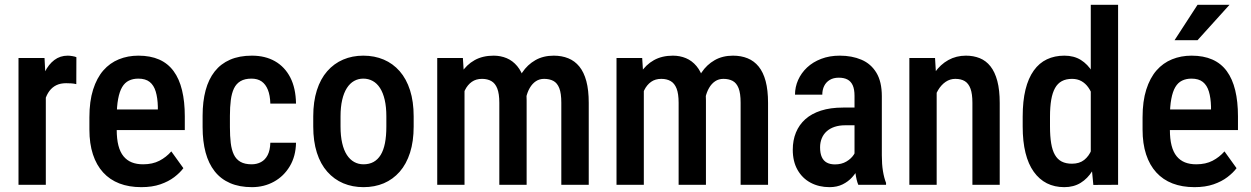

<svg xmlns="http://www.w3.org/2000/svg" viewBox="-20 -770 5212 800"><path d="M170.9 -426.3V0H57.1V-528.3H165.5ZM298.3 -531.7 297.9 -419.4Q288.1 -421.9 277.1 -422.6Q266.1 -423.3 255.4 -423.3Q231.9 -423.3 214.8 -415Q197.8 -406.7 186 -391.1Q174.3 -375.5 167.7 -353.5Q161.1 -331.5 159.7 -303.7L135.3 -302.7Q135.3 -352.5 143.1 -395.3Q150.9 -438 166.7 -470Q182.6 -502 206.5 -520Q230.5 -538.1 262.2 -538.1Q271 -538.1 282.2 -536.1Q293.5 -534.2 298.3 -531.7Z M568.8 9.8Q517.6 9.8 477.5 -5.6Q437.5 -21 409.7 -51.5Q381.8 -82 367.2 -126.7Q352.5 -171.4 352.5 -230.5V-281.2Q352.5 -348.1 367.9 -396.7Q383.3 -445.3 410.6 -476.6Q438 -507.8 475.3 -522.9Q512.7 -538.1 556.6 -538.1Q606.4 -538.1 643.1 -522Q679.7 -505.9 703.4 -473.6Q727.1 -441.4 738.5 -394Q750 -346.7 750 -285.2V-228H407.2V-314H637.7V-326.2Q636.7 -362.3 628.9 -388.4Q621.1 -414.6 603.8 -428.5Q586.4 -442.4 556.2 -442.4Q534.2 -442.4 517.1 -434.1Q500 -425.8 489 -407.2Q478 -388.7 472.2 -357.7Q466.3 -326.7 466.3 -281.2V-230.5Q466.3 -190.9 473.4 -163.6Q480.5 -136.2 494.6 -118.9Q508.8 -101.6 529.1 -93.5Q549.3 -85.4 576.2 -85.4Q615.7 -85.4 644.3 -100.3Q672.9 -115.2 693.8 -139.2L744.1 -69.3Q730 -50.3 706.1 -32Q682.1 -13.7 648.2 -2Q614.3 9.8 568.8 9.8Z M1028.3 -85.4Q1050.3 -85.4 1067.6 -94.7Q1085 -104 1095.2 -123.8Q1105.5 -143.6 1106.4 -175.3H1213.4Q1212.4 -119.1 1187.5 -77.4Q1162.6 -35.6 1121.3 -12.9Q1080.1 9.8 1029.8 9.8Q977.5 9.8 938.7 -7.1Q899.9 -23.9 874.5 -56.2Q849.1 -88.4 836.7 -134.5Q824.2 -180.7 824.2 -240.2V-288.1Q824.2 -347.2 836.7 -393.6Q849.1 -439.9 874.5 -472.2Q899.9 -504.4 938.5 -521.2Q977.1 -538.1 1029.3 -538.1Q1085 -538.1 1125.7 -514.9Q1166.5 -491.7 1189.5 -447.3Q1212.4 -402.8 1213.4 -338.4H1106.4Q1105.5 -372.6 1096.2 -395.8Q1086.9 -418.9 1070.1 -430.7Q1053.2 -442.4 1027.8 -442.4Q1000 -442.4 982.2 -431.9Q964.4 -421.4 954.8 -401.4Q945.3 -381.3 941.7 -352.8Q938 -324.2 938 -288.1V-240.2Q938 -203.1 941.4 -174.6Q944.8 -146 954.3 -126Q963.9 -106 981.9 -95.7Q1000 -85.4 1028.3 -85.4Z M1285.2 -242.7V-285.2Q1285.2 -346.7 1300.3 -394Q1315.4 -441.4 1343.5 -473.4Q1371.6 -505.4 1409.7 -521.7Q1447.8 -538.1 1493.7 -538.1Q1540.5 -538.1 1578.9 -521.7Q1617.2 -505.4 1645.3 -473.4Q1673.3 -441.4 1688.5 -394Q1703.6 -346.7 1703.6 -285.2V-242.7Q1703.6 -181.2 1688.5 -133.8Q1673.3 -86.4 1645.3 -54.4Q1617.2 -22.5 1579.1 -6.3Q1541 9.8 1494.6 9.8Q1448.7 9.8 1410.4 -6.3Q1372.1 -22.5 1343.8 -54.4Q1315.4 -86.4 1300.3 -133.8Q1285.2 -181.2 1285.2 -242.7ZM1398.9 -285.2V-242.7Q1398.9 -203.1 1405.8 -173.6Q1412.6 -144 1425.3 -124.5Q1438 -105 1455.6 -95.2Q1473.1 -85.4 1494.6 -85.4Q1518.6 -85.4 1536.4 -95.2Q1554.2 -105 1566.2 -124.5Q1578.1 -144 1584 -173.6Q1589.8 -203.1 1589.8 -242.7V-285.2Q1589.8 -324.2 1583 -353.8Q1576.2 -383.3 1563.5 -403.1Q1550.8 -422.9 1533 -432.6Q1515.1 -442.4 1493.7 -442.4Q1472.7 -442.4 1455.3 -432.6Q1438 -422.9 1425.3 -403.1Q1412.6 -383.3 1405.8 -353.8Q1398.9 -324.2 1398.9 -285.2Z M1915.5 -420.9V0H1801.8V-528.3H1908.7ZM1897 -283.2H1858.4Q1857.4 -338.4 1868.4 -384.8Q1879.4 -431.2 1901.6 -465.8Q1923.8 -500.5 1957.5 -519.3Q1991.2 -538.1 2036.6 -538.1Q2065.9 -538.1 2091.1 -527.6Q2116.2 -517.1 2135 -494.6Q2153.8 -472.2 2164.1 -437Q2174.3 -401.9 2174.3 -352.1V0H2060.5V-341.3Q2060.5 -379.4 2052 -401.1Q2043.5 -422.9 2027.3 -432.1Q2011.2 -441.4 1988.3 -441.4Q1963.4 -441.4 1945.8 -429Q1928.2 -416.5 1917.5 -394.8Q1906.7 -373 1901.9 -344.5Q1897 -315.9 1897 -283.2ZM2167 -313.5 2113.8 -301.3Q2112.8 -349.6 2123.5 -392.3Q2134.3 -435.1 2156 -467.8Q2177.7 -500.5 2210.7 -519.3Q2243.7 -538.1 2287.1 -538.1Q2320.8 -538.1 2347.9 -527.1Q2375 -516.1 2394 -492.7Q2413.1 -469.2 2423.1 -431.9Q2433.1 -394.5 2433.1 -341.3V0H2318.8V-341.8Q2318.8 -381.3 2310.3 -402.8Q2301.8 -424.3 2285.6 -432.9Q2269.5 -441.4 2247.1 -441.4Q2227.5 -441.4 2212.6 -431.4Q2197.8 -421.4 2187.5 -403.8Q2177.2 -386.2 2172.1 -363Q2167 -339.8 2167 -313.5Z M2662.6 -420.9V0H2548.8V-528.3H2655.8ZM2644 -283.2H2605.5Q2604.5 -338.4 2615.5 -384.8Q2626.5 -431.2 2648.7 -465.8Q2670.9 -500.5 2704.6 -519.3Q2738.3 -538.1 2783.7 -538.1Q2813 -538.1 2838.1 -527.6Q2863.3 -517.1 2882.1 -494.6Q2900.9 -472.2 2911.1 -437Q2921.4 -401.9 2921.4 -352.1V0H2807.6V-341.3Q2807.6 -379.4 2799.1 -401.1Q2790.5 -422.9 2774.4 -432.1Q2758.3 -441.4 2735.4 -441.4Q2710.4 -441.4 2692.9 -429Q2675.3 -416.5 2664.6 -394.8Q2653.8 -373 2648.9 -344.5Q2644 -315.9 2644 -283.2ZM2914.1 -313.5 2860.8 -301.3Q2859.9 -349.6 2870.6 -392.3Q2881.3 -435.1 2903.1 -467.8Q2924.8 -500.5 2957.8 -519.3Q2990.7 -538.1 3034.2 -538.1Q3067.9 -538.1 3095 -527.1Q3122.1 -516.1 3141.1 -492.7Q3160.2 -469.2 3170.2 -431.9Q3180.2 -394.5 3180.2 -341.3V0H3065.9V-341.8Q3065.9 -381.3 3057.4 -402.8Q3048.8 -424.3 3032.7 -432.9Q3016.6 -441.4 2994.1 -441.4Q2974.6 -441.4 2959.7 -431.4Q2944.8 -421.4 2934.6 -403.8Q2924.3 -386.2 2919.2 -363Q2914.1 -339.8 2914.1 -313.5Z M3540.5 -107.4V-370.6Q3540.5 -397.9 3533 -414.6Q3525.4 -431.2 3511 -438.7Q3496.6 -446.3 3475.1 -446.3Q3452.6 -446.3 3437.3 -437Q3421.9 -427.7 3414.1 -411.9Q3406.2 -396 3406.2 -375.5H3292.5Q3292.5 -407.2 3305.4 -436.5Q3318.4 -465.8 3342.8 -488.8Q3367.2 -511.7 3401.9 -524.9Q3436.5 -538.1 3479 -538.1Q3529.8 -538.1 3569.3 -521.2Q3608.9 -504.4 3631.6 -467Q3654.3 -429.7 3654.3 -369.1V-122.6Q3654.3 -85.9 3658.9 -57.4Q3663.6 -28.8 3671.9 -7.8V0H3556.2Q3548.3 -19 3544.4 -48.8Q3540.5 -78.6 3540.5 -107.4ZM3555.7 -321.8 3556.2 -248H3501.5Q3477.1 -248 3457.5 -241.5Q3438 -234.9 3424.6 -222.9Q3411.1 -210.9 3404.1 -193.8Q3397 -176.8 3397 -156.2Q3397 -131.3 3404.1 -115.7Q3411.1 -100.1 3425 -92.5Q3439 -85 3459 -85Q3486.3 -85 3506.6 -96.9Q3526.9 -108.9 3537.8 -126Q3548.8 -143.1 3546.4 -157.2L3572.3 -109.9Q3568.4 -91.3 3557.9 -70.8Q3547.4 -50.3 3530.8 -31.7Q3514.2 -13.2 3490.7 -1.7Q3467.3 9.8 3436.5 9.8Q3392.1 9.8 3357.4 -8.8Q3322.8 -27.3 3303 -62.3Q3283.2 -97.2 3283.2 -146Q3283.2 -185.5 3296.4 -217.8Q3309.6 -250 3335.4 -273.2Q3361.3 -296.4 3400.6 -309.1Q3439.9 -321.8 3492.7 -321.8Z M3882.8 -415.5V0H3769V-528.3H3876ZM3862.3 -283.2H3826.2Q3825.7 -340.3 3838.4 -387.2Q3851.1 -434.1 3874.8 -467.8Q3898.4 -501.5 3931.4 -519.8Q3964.4 -538.1 4004.9 -538.1Q4036.1 -538.1 4062.3 -527.6Q4088.4 -517.1 4106.9 -493.7Q4125.5 -470.2 4135.5 -432.6Q4145.5 -395 4145.5 -340.8V0H4031.7V-341.8Q4031.7 -378.9 4023.7 -400.6Q4015.6 -422.4 4000 -431.9Q3984.4 -441.4 3960.4 -441.4Q3938.5 -441.4 3920.2 -429Q3901.9 -416.5 3888.9 -394.8Q3876 -373 3869.1 -344.5Q3862.3 -315.9 3862.3 -283.2Z M4524.9 -110.4V-750H4638.7V0L4535.6 0.5ZM4241.2 -242.7V-284.2Q4241.2 -349.1 4252.9 -396.7Q4264.6 -444.3 4287.4 -476.1Q4310.1 -507.8 4342.3 -522.9Q4374.5 -538.1 4415 -538.1Q4454.6 -538.1 4483.4 -520.3Q4512.2 -502.4 4532.2 -469.7Q4552.2 -437 4564.2 -391.8Q4576.2 -346.7 4580.6 -291V-233.4Q4575.2 -179.7 4563.5 -135Q4551.8 -90.3 4531.7 -58.1Q4511.7 -25.9 4482.7 -8.1Q4453.6 9.8 4414.6 9.8Q4374 9.8 4342 -6.3Q4310.1 -22.5 4287.4 -54.2Q4264.6 -85.9 4252.9 -133.1Q4241.2 -180.2 4241.2 -242.7ZM4355 -284.2V-242.7Q4355 -202.1 4359.9 -172.9Q4364.7 -143.6 4375.5 -124.8Q4386.2 -106 4403.8 -96.9Q4421.4 -87.9 4446.3 -87.9Q4477.5 -87.9 4497.3 -103.5Q4517.1 -119.1 4528.1 -145.8Q4539.1 -172.4 4543.5 -205.1V-318.8Q4541 -344.7 4533.7 -366.9Q4526.4 -389.2 4514.6 -405.8Q4502.9 -422.4 4486.1 -431.9Q4469.2 -441.4 4446.8 -441.4Q4421.9 -441.4 4404.3 -431.9Q4386.7 -422.4 4376 -403.1Q4365.2 -383.8 4360.1 -354.2Q4355 -324.7 4355 -284.2Z M4957 9.8Q4905.8 9.8 4865.7 -5.6Q4825.7 -21 4797.9 -51.5Q4770 -82 4755.4 -126.7Q4740.7 -171.4 4740.7 -230.5V-281.2Q4740.7 -348.1 4756.1 -396.7Q4771.5 -445.3 4798.8 -476.6Q4826.2 -507.8 4863.5 -522.9Q4900.9 -538.1 4944.8 -538.1Q4994.6 -538.1 5031.2 -522Q5067.9 -505.9 5091.6 -473.6Q5115.2 -441.4 5126.7 -394Q5138.2 -346.7 5138.2 -285.2V-228H4795.4V-314H5025.9V-326.2Q5024.9 -362.3 5017.1 -388.4Q5009.3 -414.6 4991.9 -428.5Q4974.6 -442.4 4944.3 -442.4Q4922.4 -442.4 4905.3 -434.1Q4888.2 -425.8 4877.2 -407.2Q4866.2 -388.7 4860.4 -357.7Q4854.5 -326.7 4854.5 -281.2V-230.5Q4854.5 -190.9 4861.6 -163.6Q4868.7 -136.2 4882.8 -118.9Q4897 -101.6 4917.2 -93.5Q4937.5 -85.4 4964.4 -85.4Q5003.9 -85.4 5032.5 -100.3Q5061 -115.2 5082 -139.2L5132.3 -69.3Q5118.2 -50.3 5094.2 -32Q5070.3 -13.7 5036.4 -2Q5002.4 9.8 4957 9.8ZM4874 -602.5 4969.7 -750H5103L4969.7 -602.5Z"/></svg>

Font: Roboto Condensed Medium
Style: Regular
Weight: 500
Designer: Christian Robertson
Foundry: Google
Version: Version 3.0